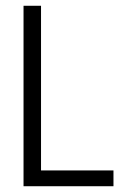

<svg xmlns="http://www.w3.org/2000/svg" viewBox="-20 -645 478 665"><path d="M61.5 -625H122.1V-54.7H373V0H61.5Z"/></svg>

Font: Sudo Light
Style: Regular
Weight: 300
Monospace: yes
Designer: Jens Kutilek
Foundry: Jens Kutilek
Version: Version 0.040